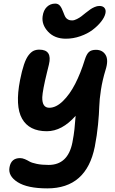

<svg xmlns="http://www.w3.org/2000/svg" viewBox="-20 -835 639 1071"><path d="M347.2 -619.1Q284.7 -619.1 248 -658.4Q211.4 -697.8 217.8 -744.1Q222.2 -777.8 241.5 -796.4Q260.7 -814.9 288.1 -814.9Q304.7 -814.9 314.7 -802.7Q324.7 -790.5 333 -767.1Q333.5 -766.1 335.7 -760.3Q337.9 -754.4 338.4 -753.4Q338.9 -752.4 341.1 -747.3Q343.3 -742.2 344.2 -741Q345.2 -739.7 347.9 -735.8Q350.6 -731.9 352.8 -730.7Q355 -729.5 358.2 -727.1Q361.3 -724.6 365 -723.6Q368.7 -722.7 373 -721.9Q377.4 -721.2 382.8 -721.2Q394.5 -721.2 409.2 -728.8Q423.8 -736.3 432.9 -743.2Q441.9 -750 458 -763.2Q475.6 -776.9 484.6 -783.2Q493.7 -789.6 507.6 -795.7Q521.5 -801.8 534.2 -801.8Q554.2 -801.8 563.2 -790.3Q572.3 -778.8 567.9 -759.8Q563 -738.3 543.9 -714.1Q524.9 -689.9 496.6 -668.5Q468.3 -647 428.5 -633.1Q388.7 -619.1 347.2 -619.1ZM244.1 215.8Q132.8 215.8 78.1 180.9Q23.4 146 33.2 97.2Q42.5 46.9 91.8 46.9Q104.5 46.9 118.4 52.7Q132.3 58.6 144.5 65.9Q156.7 73.2 184.8 79.1Q212.9 85 251 85Q358.9 85 383.8 -40Q387.7 -59.6 390.9 -80.8Q394 -102.1 395.3 -114.3Q396.5 -126.5 398.7 -153.1Q400.9 -179.7 401.9 -189Q325.7 -103 241.2 -103Q142.6 -103 103 -173.1Q63.5 -243.2 91.8 -388.2Q102.1 -440.4 113.8 -474.9Q125.5 -509.3 139.4 -527.1Q153.3 -544.9 167.2 -551.5Q181.2 -558.1 199.2 -558.1Q272.9 -558.1 252.9 -475.1Q249.5 -461.4 242.7 -433.6Q217.3 -330.1 215.8 -292.5Q214.4 -233.9 254.9 -233.9Q292.5 -233.9 330.6 -270.8Q368.7 -307.6 399.2 -366.9Q429.7 -426.3 453.1 -502Q462.9 -533.2 476.3 -545.2Q489.7 -557.1 515.1 -557.1Q551.8 -557.1 569.1 -528.6Q586.4 -500 568.8 -444.8Q551.3 -387.7 543 -333.5Q534.7 -279.3 533.7 -240.5Q532.7 -201.7 526.9 -140.6Q521 -79.6 508.8 -17.1Q462.4 215.8 244.1 215.8Z"/></svg>

Font: Shantell Sans Bouncy
Style: Italic
Weight: 600
Italic angle: -11.31°
Designer: Stephen Nixon, Anya Danilova, Shantell Martin
Foundry: Arrow Type
Version: Version 1.006;[9816181b4]